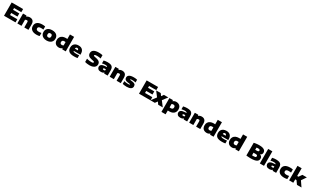

<svg xmlns="http://www.w3.org/2000/svg" viewBox="830 -4925 14975 9262"><g transform="rotate(30 8317.5 -294.0)"><path d="M65 0V-740H701V-565H300V-465H648V-290H300V-175H706V0Z M807 0V-550H996L1010 -502H1020Q1052.5 -529 1098 -544Q1143.5 -559 1196 -559Q1263 -559 1315 -532.8Q1367 -506.5 1396.5 -450.2Q1426 -394 1426 -304V0H1194V-291Q1194 -334.5 1177 -350.8Q1160 -367 1127 -367Q1101 -367 1077.5 -358.2Q1054 -349.5 1039 -335V0Z M1876 11Q1698.5 11 1605.8 -63.5Q1513 -138 1513 -273Q1513 -408 1608 -483.5Q1703 -559 1886 -559Q1974 -559 2043 -544V-370Q2006.5 -375.5 1975.5 -378.2Q1944.5 -381 1910 -381Q1824 -381 1786.5 -353Q1749 -325 1749 -273Q1749 -222 1787 -194.5Q1825 -167 1900 -167Q1934 -167 1965.2 -171Q1996.5 -175 2043 -184V-10Q2012.5 -1 1969.5 5Q1926.5 11 1876 11Z M2436 11Q2335.5 11 2260.8 -23.5Q2186 -58 2144.5 -122Q2103 -186 2103 -275Q2103 -408.5 2190 -483.8Q2277 -559 2436 -559Q2595 -559 2682 -483.8Q2769 -408.5 2769 -275Q2769 -186 2727.8 -122Q2686.5 -58 2611.5 -23.5Q2536.5 11 2436 11ZM2436 -163Q2487 -163 2513.5 -190.2Q2540 -217.5 2540 -275Q2540 -333 2513.5 -359Q2487 -385 2436 -385Q2385 -385 2358.5 -359Q2332 -333 2332 -275Q2332 -217.5 2358.5 -190.2Q2385 -163 2436 -163Z M3117.5 9Q3045 9 2984 -19Q2923 -47 2886.2 -107Q2849.5 -167 2849.5 -263Q2849.5 -356.5 2890.8 -423.2Q2932 -490 3007.5 -525.5Q3083 -561 3186.5 -561Q3209 -561 3231 -559.8Q3253 -558.5 3271.5 -557V-808H3503.5V0H3310.5L3298.5 -53H3288.5Q3258 -25.5 3215.2 -8.2Q3172.5 9 3117.5 9ZM3182.5 -173Q3206 -173 3229.8 -178.8Q3253.5 -184.5 3271.5 -197V-384Q3258 -386.5 3240.5 -388.2Q3223 -390 3203.5 -390Q3078.5 -390 3078.5 -278Q3078.5 -221 3107 -197Q3135.5 -173 3182.5 -173Z M3966.5 11Q3772.5 11 3683.5 -58Q3594.5 -127 3594.5 -273Q3594.5 -359.5 3630.2 -423.8Q3666 -488 3735.5 -523.5Q3805 -559 3906.5 -559Q4050.5 -559 4123.5 -480Q4196.5 -401 4196.5 -265V-214H3823Q3827 -191 3843.5 -177.2Q3860 -163.5 3897.8 -157.2Q3935.5 -151 4003.5 -151Q4038 -151 4079.5 -154.5Q4121 -158 4158.5 -163V-4Q4105.5 5 4057.5 8Q4009.5 11 3966.5 11ZM3902.5 -423Q3862 -423 3842.5 -401.5Q3823 -380 3821.5 -334H3983.5Q3980 -423 3902.5 -423Z M4824.5 10Q4749 10 4686 0.2Q4623 -9.5 4569.5 -25V-209Q4604.5 -197 4650.2 -188.5Q4696 -180 4742.5 -175.5Q4789 -171 4826.5 -171Q4896.5 -171 4918.5 -184.8Q4940.5 -198.5 4940.5 -221Q4940.5 -240.5 4925 -251.5Q4909.5 -262.5 4857.5 -272L4785.5 -286Q4657.5 -311 4603 -366Q4548.5 -421 4548.5 -510Q4548.5 -625.5 4641.2 -687.8Q4734 -750 4921.5 -750Q4984.5 -750 5037.8 -743.5Q5091 -737 5130.5 -727V-543Q5093 -554.5 5038.2 -561.8Q4983.5 -569 4928.5 -569Q4869.5 -569 4837.8 -562.2Q4806 -555.5 4793.8 -544Q4781.5 -532.5 4781.5 -518Q4781.5 -501 4794.5 -491.2Q4807.5 -481.5 4848.5 -473L4920.5 -459Q5014 -441 5069.5 -410Q5125 -379 5149.2 -334.8Q5173.5 -290.5 5173.5 -233Q5173.5 -158 5131.2 -103.5Q5089 -49 5010.8 -19.5Q4932.5 10 4824.5 10Z M5464 11Q5356 11 5302.5 -37.2Q5249 -85.5 5249 -156Q5249 -236.5 5315.2 -282.5Q5381.5 -328.5 5526 -335L5607.5 -339Q5599.5 -369 5569.5 -382Q5539.5 -395 5476 -395Q5441 -395 5393.8 -389.2Q5346.5 -383.5 5306 -372V-533Q5357 -546.5 5414.2 -552.8Q5471.5 -559 5518 -559Q5632 -559 5702.5 -533.8Q5773 -508.5 5805.5 -449Q5838 -389.5 5838 -287V0H5646L5631 -45H5621Q5592 -15 5551.2 -2Q5510.5 11 5464 11ZM5478 -175Q5478 -158 5493.2 -147Q5508.5 -136 5540 -136Q5556.5 -136 5575.5 -139Q5594.5 -142 5611 -150V-222L5549 -219Q5509.5 -217 5493.8 -205.5Q5478 -194 5478 -175Z M5950 0V-550H6139L6153 -502H6163Q6195.5 -529 6241 -544Q6286.5 -559 6339 -559Q6406 -559 6458 -532.8Q6510 -506.5 6539.5 -450.2Q6569 -394 6569 -304V0H6337V-291Q6337 -334.5 6320 -350.8Q6303 -367 6270 -367Q6244 -367 6220.5 -358.2Q6197 -349.5 6182 -335V0Z M6898 11Q6836.5 11 6776.5 3.8Q6716.5 -3.5 6669 -16V-169Q6716.5 -156.5 6776 -148.8Q6835.5 -141 6894 -141Q6945 -141 6963.5 -148.2Q6982 -155.5 6982 -168Q6982 -176.5 6976.5 -180.8Q6971 -185 6952 -187L6834 -202Q6734.5 -215 6694.2 -257Q6654 -299 6654 -368Q6654 -456 6733 -507.5Q6812 -559 6982 -559Q7031.5 -559 7083 -553Q7134.5 -547 7169 -537V-384Q7134.5 -394 7083.2 -400.5Q7032 -407 6984 -407Q6935 -407 6911 -402.8Q6887 -398.5 6879.5 -391.8Q6872 -385 6872 -378Q6872 -371.5 6878.2 -367.5Q6884.5 -363.5 6903 -361L7021 -346Q7105 -335.5 7152.5 -299.5Q7200 -263.5 7200 -178Q7200 -89.5 7121.8 -39.2Q7043.5 11 6898 11Z M7584 0V-740H8220V-565H7819V-465H8167V-290H7819V-175H8225V0Z M8218.5 0 8429.5 -277 8222.5 -550H8477.5L8566.5 -428L8652.5 -550H8900.5L8695.5 -280L8907.5 0H8652.5L8561.5 -129L8466.5 0Z M8960.5 220V-550H9153.5L9165.5 -497H9175.5Q9206.5 -525 9249.2 -542Q9292 -559 9346.5 -559Q9419 -559 9480 -531Q9541 -503 9577.8 -443Q9614.5 -383 9614.5 -287Q9614.5 -193.5 9573.5 -126.8Q9532.5 -60 9456.8 -24.5Q9381 11 9277.5 11Q9255 11 9233.2 9.8Q9211.5 8.5 9192.5 7V220ZM9260.5 -160Q9385.5 -160 9385.5 -272Q9385.5 -329 9357.2 -353Q9329 -377 9281.5 -377Q9258.5 -377 9234.5 -371.5Q9210.5 -366 9192.5 -353V-166Q9206 -164 9223.5 -162Q9241 -160 9260.5 -160Z M9891.5 11Q9783.5 11 9730 -37.2Q9676.5 -85.5 9676.5 -156Q9676.5 -236.5 9742.8 -282.5Q9809 -328.5 9953.5 -335L10035 -339Q10027 -369 9997 -382Q9967 -395 9903.5 -395Q9868.5 -395 9821.2 -389.2Q9774 -383.5 9733.5 -372V-533Q9784.5 -546.5 9841.8 -552.8Q9899 -559 9945.5 -559Q10059.5 -559 10130 -533.8Q10200.5 -508.5 10233 -449Q10265.5 -389.5 10265.5 -287V0H10073.5L10058.5 -45H10048.5Q10019.5 -15 9978.8 -2Q9938 11 9891.5 11ZM9905.5 -175Q9905.5 -158 9920.8 -147Q9936 -136 9967.5 -136Q9984 -136 10003 -139Q10022 -142 10038.5 -150V-222L9976.5 -219Q9937 -217 9921.2 -205.5Q9905.5 -194 9905.5 -175Z M10377.5 0V-550H10566.5L10580.5 -502H10590.5Q10623 -529 10668.5 -544Q10714 -559 10766.5 -559Q10833.5 -559 10885.5 -532.8Q10937.5 -506.5 10967 -450.2Q10996.5 -394 10996.5 -304V0H10764.5V-291Q10764.5 -334.5 10747.5 -350.8Q10730.5 -367 10697.5 -367Q10671.5 -367 10648 -358.2Q10624.5 -349.5 10609.5 -335V0Z M11351.5 9Q11279 9 11218 -19Q11157 -47 11120.2 -107Q11083.5 -167 11083.5 -263Q11083.5 -356.5 11124.8 -423.2Q11166 -490 11241.5 -525.5Q11317 -561 11420.5 -561Q11443 -561 11465 -559.8Q11487 -558.5 11505.5 -557V-808H11737.5V0H11544.5L11532.5 -53H11522.5Q11492 -25.5 11449.2 -8.2Q11406.5 9 11351.5 9ZM11416.5 -173Q11440 -173 11463.8 -178.8Q11487.5 -184.5 11505.5 -197V-384Q11492 -386.5 11474.5 -388.2Q11457 -390 11437.5 -390Q11312.5 -390 11312.5 -278Q11312.5 -221 11341 -197Q11369.5 -173 11416.5 -173Z M12200.5 11Q12006.5 11 11917.5 -58Q11828.5 -127 11828.5 -273Q11828.5 -359.5 11864.2 -423.8Q11900 -488 11969.5 -523.5Q12039 -559 12140.5 -559Q12284.5 -559 12357.5 -480Q12430.5 -401 12430.5 -265V-214H12057Q12061 -191 12077.5 -177.2Q12094 -163.5 12131.8 -157.2Q12169.5 -151 12237.5 -151Q12272 -151 12313.5 -154.5Q12355 -158 12392.5 -163V-4Q12339.5 5 12291.5 8Q12243.5 11 12200.5 11ZM12136.5 -423Q12096 -423 12076.5 -401.5Q12057 -380 12055.5 -334H12217.5Q12214 -423 12136.5 -423Z M12759.5 9Q12687 9 12626 -19Q12565 -47 12528.2 -107Q12491.5 -167 12491.5 -263Q12491.5 -356.5 12532.8 -423.2Q12574 -490 12649.5 -525.5Q12725 -561 12828.5 -561Q12851 -561 12873 -559.8Q12895 -558.5 12913.5 -557V-808H13145.5V0H12952.5L12940.5 -53H12930.5Q12900 -25.5 12857.2 -8.2Q12814.5 9 12759.5 9ZM12824.5 -173Q12848 -173 12871.8 -178.8Q12895.5 -184.5 12913.5 -197V-384Q12900 -386.5 12882.5 -388.2Q12865 -390 12845.5 -390Q12720.5 -390 12720.5 -278Q12720.5 -221 12749 -197Q12777.5 -173 12824.5 -173Z M13806.5 10Q13773 10 13728.8 7.8Q13684.5 5.5 13639.8 2Q13595 -1.5 13560.5 -6V-716Q13600 -725.5 13650 -733.2Q13700 -741 13752 -745.5Q13804 -750 13849.5 -750Q13978.5 -750 14058 -724.8Q14137.5 -699.5 14174 -651.5Q14210.5 -603.5 14210.5 -535Q14210.5 -478.5 14178.8 -437.5Q14147 -396.5 14098.5 -381.5Q14154 -369 14191.8 -328.5Q14229.5 -288 14229.5 -215Q14229.5 -163.5 14208.8 -122Q14188 -80.5 14139.5 -51Q14091 -21.5 14009.5 -5.8Q13928 10 13806.5 10ZM13876.5 -590Q13855.5 -590 13833.5 -587.5Q13811.5 -585 13792.5 -581V-459H13885.5Q13944 -459 13966.8 -476.2Q13989.5 -493.5 13989.5 -525Q13989.5 -557.5 13965.2 -573.8Q13941 -590 13876.5 -590ZM13872.5 -150Q13929.5 -150 13960.5 -158.5Q13991.5 -167 14003.5 -183Q14015.5 -199 14015.5 -222Q14015.5 -260.5 13992.5 -278.2Q13969.5 -296 13905.5 -296H13792.5V-153Q13816 -151 13835 -150.5Q13854 -150 13872.5 -150Z M14314.5 0V-808H14546.5V0Z M14848.5 11Q14740.5 11 14687 -37.2Q14633.5 -85.5 14633.5 -156Q14633.5 -236.5 14699.8 -282.5Q14766 -328.5 14910.5 -335L14992 -339Q14984 -369 14954 -382Q14924 -395 14860.5 -395Q14825.5 -395 14778.2 -389.2Q14731 -383.5 14690.5 -372V-533Q14741.5 -546.5 14798.8 -552.8Q14856 -559 14902.5 -559Q15016.5 -559 15087 -533.8Q15157.5 -508.5 15190 -449Q15222.5 -389.5 15222.5 -287V0H15030.5L15015.5 -45H15005.5Q14976.5 -15 14935.8 -2Q14895 11 14848.5 11ZM14862.5 -175Q14862.5 -158 14877.8 -147Q14893 -136 14924.5 -136Q14941 -136 14960 -139Q14979 -142 14995.5 -150V-222L14933.5 -219Q14894 -217 14878.2 -205.5Q14862.5 -194 14862.5 -175Z M15672.5 11Q15495 11 15402.2 -63.5Q15309.5 -138 15309.5 -273Q15309.5 -408 15404.5 -483.5Q15499.5 -559 15682.5 -559Q15770.5 -559 15839.5 -544V-370Q15803 -375.5 15772 -378.2Q15741 -381 15706.5 -381Q15620.5 -381 15583 -353Q15545.5 -325 15545.5 -273Q15545.5 -222 15583.5 -194.5Q15621.5 -167 15696.5 -167Q15730.5 -167 15761.8 -171Q15793 -175 15839.5 -184V-10Q15809 -1 15766 5Q15723 11 15672.5 11Z M15946 0V-808H16178V-376H16246.5L16369 -550H16616L16438 -288.5L16635 0H16383L16247.5 -190H16178V0Z"/></g></svg>

Font: Encode Sans Expanded Black
Style: Regular
Weight: 900
Width: 7
Designer: Multiple Designers
Foundry: Impallari Type
Version: Version 3.000; ttfautohint (v1.8.3) -l 8 -r 50 -G 200 -x 14 